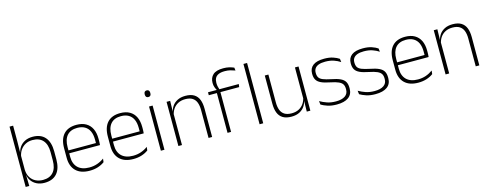

<svg xmlns="http://www.w3.org/2000/svg" viewBox="-26 -1354 5191 2042"><g transform="rotate(-15 2570.0 -333.0)"><path d="M282.5 10Q234 10 196.5 -8.8Q159 -27.5 136.5 -61.5Q114 -95.5 111 -141H98L114 -177.5Q116.5 -126.5 138.8 -92.2Q161 -58 196.5 -41Q232 -24 275 -24Q348.5 -24 388 -68.2Q427.5 -112.5 427.5 -197.5V-289.5Q427.5 -374 388.2 -418.5Q349 -463 273.5 -463Q230.5 -463 196.8 -445.2Q163 -427.5 141.2 -396Q119.5 -364.5 112 -322.5L99.5 -354H111Q117 -393.5 138.5 -425.8Q160 -458 196.8 -477.2Q233.5 -496.5 284.5 -496.5Q373.5 -496.5 420.2 -442.8Q467 -389 467 -287.5V-199Q467 -97 419.8 -43.5Q372.5 10 282.5 10ZM76 0V-664H115.5V-497.5L113.5 -358.5L114 -347V-140L112.5 -126.5L115.5 0Z M780 10Q682 10 629.5 -41.2Q577 -92.5 577 -187V-290.5Q577 -391.5 625.5 -445Q674 -498.5 767 -498.5Q829 -498.5 871.2 -474.2Q913.5 -450 935.2 -404.8Q957 -359.5 957 -295.5V-278Q957 -265.5 956.5 -252.8Q956 -240 954.5 -225.5H918Q918.5 -245.5 918.5 -263.2Q918.5 -281 918.5 -296Q918.5 -350.5 901.2 -388Q884 -425.5 850.2 -445.2Q816.5 -465 767 -465Q693 -465 654.5 -421Q616 -377 616 -293V-245V-239V-184.5Q616 -147 627 -117.5Q638 -88 659.2 -67.2Q680.5 -46.5 712 -35.5Q743.5 -24.5 785 -24.5Q832 -24.5 872.5 -38.5Q913 -52.5 948.5 -78.5L944 -40Q913.5 -17 871.8 -3.5Q830 10 780 10ZM597 -225.5V-257.5H944.5V-225.5Z M1261.5 10Q1163.5 10 1111 -41.2Q1058.5 -92.5 1058.5 -187V-290.5Q1058.5 -391.5 1107 -445Q1155.5 -498.5 1248.5 -498.5Q1310.5 -498.5 1352.8 -474.2Q1395 -450 1416.8 -404.8Q1438.5 -359.5 1438.5 -295.5V-278Q1438.5 -265.5 1438 -252.8Q1437.5 -240 1436 -225.5H1399.5Q1400 -245.5 1400 -263.2Q1400 -281 1400 -296Q1400 -350.5 1382.8 -388Q1365.5 -425.5 1331.8 -445.2Q1298 -465 1248.5 -465Q1174.5 -465 1136 -421Q1097.5 -377 1097.5 -293V-245V-239V-184.5Q1097.5 -147 1108.5 -117.5Q1119.5 -88 1140.8 -67.2Q1162 -46.5 1193.5 -35.5Q1225 -24.5 1266.5 -24.5Q1313.5 -24.5 1354 -38.5Q1394.5 -52.5 1430 -78.5L1425.5 -40Q1395 -17 1353.2 -3.5Q1311.5 10 1261.5 10ZM1078.5 -225.5V-257.5H1426V-225.5Z M1564.5 0V-486.5H1604V0ZM1584.5 -585.5Q1569 -585.5 1561.2 -594.5Q1553.5 -603.5 1553.5 -620.5V-624.5Q1553.5 -641 1561.2 -650Q1569 -659 1584.5 -659Q1599.5 -659 1607.2 -650Q1615 -641 1615 -624.5V-620.5Q1615 -603 1607.2 -594.2Q1599.5 -585.5 1584.5 -585.5Z M2089.5 0V-308Q2089.5 -356 2076.5 -390.5Q2063.5 -425 2034 -443.8Q2004.5 -462.5 1955 -462.5Q1909.5 -462.5 1875.5 -444.5Q1841.5 -426.5 1821 -395.2Q1800.5 -364 1793.5 -324L1782.5 -356H1792.5Q1798 -394 1819 -426Q1840 -458 1877 -477.2Q1914 -496.5 1966 -496.5Q2025.5 -496.5 2061.2 -474.2Q2097 -452 2113 -410.8Q2129 -369.5 2129 -311.5V0ZM1757.5 0V-486.5H1797L1794.5 -362.5L1797 -361V0Z M2430.5 -675.5Q2467 -675.5 2494.8 -668.8Q2522.5 -662 2547.5 -651.5L2552 -618.5Q2524.5 -628.5 2498.2 -635Q2472 -641.5 2439 -641.5Q2396.5 -641.5 2370.2 -629.8Q2344 -618 2332.5 -596.2Q2321 -574.5 2321 -544V-541.5Q2321 -519.5 2325.8 -500.2Q2330.5 -481 2336 -465.5L2307 -463.5V-469Q2298 -483 2290 -504.8Q2282 -526.5 2282 -552V-554.5Q2282 -610 2317.5 -642.8Q2353 -675.5 2430.5 -675.5ZM2298.5 0V-455H2337.5V0ZM2209.5 -438V-470.5H2313.5H2328.5H2548.5L2544 -438ZM2651.5 0V-664H2691.5V0Z M2878.5 -486.5V-178.5Q2878.5 -130.5 2891.5 -96Q2904.5 -61.5 2934 -42.8Q2963.5 -24 3013 -24Q3059 -24 3092.8 -42Q3126.5 -60 3147.2 -91.2Q3168 -122.5 3174.5 -162.5L3185.5 -130.5H3175.5Q3170 -93 3149 -60.8Q3128 -28.5 3091.2 -9.2Q3054.5 10 3002 10Q2943 10 2907 -12.2Q2871 -34.5 2855 -75.8Q2839 -117 2839 -175V-486.5ZM3210.5 -486.5V0H3171L3173.5 -123.5L3171 -125.5V-486.5Z M3501 10Q3442.5 10 3400 -4.2Q3357.5 -18.5 3330.5 -35L3325.5 -74.5Q3361.5 -53.5 3403.5 -39Q3445.5 -24.5 3500.5 -24.5Q3565 -24.5 3600.5 -48.5Q3636 -72.5 3636 -119V-127Q3636 -157 3624 -176.8Q3612 -196.5 3581 -210.5Q3550 -224.5 3492.5 -236Q3431 -248 3395.5 -264.5Q3360 -281 3345 -306.8Q3330 -332.5 3330 -371.5V-376Q3330 -434 3371 -465Q3412 -496 3494.5 -496Q3551 -496 3591.5 -482.2Q3632 -468.5 3657 -451L3661.5 -414Q3630 -435 3589.8 -448.8Q3549.5 -462.5 3496.5 -462.5Q3452.5 -462.5 3424.5 -452Q3396.5 -441.5 3383 -422.2Q3369.5 -403 3369.5 -376V-371.5Q3369.5 -340.5 3381.8 -321.2Q3394 -302 3424.8 -289.8Q3455.5 -277.5 3509 -266.5Q3572.5 -254.5 3608.8 -237.5Q3645 -220.5 3660 -194.2Q3675 -168 3675 -128.5V-118.5Q3675 -55.5 3629.8 -22.8Q3584.5 10 3501 10Z M3926.5 10Q3868 10 3825.5 -4.2Q3783 -18.5 3756 -35L3751 -74.5Q3787 -53.5 3829 -39Q3871 -24.5 3926 -24.5Q3990.5 -24.5 4026 -48.5Q4061.5 -72.5 4061.5 -119V-127Q4061.5 -157 4049.5 -176.8Q4037.5 -196.5 4006.5 -210.5Q3975.5 -224.5 3918 -236Q3856.5 -248 3821 -264.5Q3785.5 -281 3770.5 -306.8Q3755.5 -332.5 3755.5 -371.5V-376Q3755.5 -434 3796.5 -465Q3837.5 -496 3920 -496Q3976.5 -496 4017 -482.2Q4057.5 -468.5 4082.5 -451L4087 -414Q4055.5 -435 4015.2 -448.8Q3975 -462.5 3922 -462.5Q3878 -462.5 3850 -452Q3822 -441.5 3808.5 -422.2Q3795 -403 3795 -376V-371.5Q3795 -340.5 3807.2 -321.2Q3819.5 -302 3850.2 -289.8Q3881 -277.5 3934.5 -266.5Q3998 -254.5 4034.2 -237.5Q4070.5 -220.5 4085.5 -194.2Q4100.5 -168 4100.5 -128.5V-118.5Q4100.5 -55.5 4055.2 -22.8Q4010 10 3926.5 10Z M4398.5 10Q4300.5 10 4248 -41.2Q4195.5 -92.5 4195.5 -187V-290.5Q4195.5 -391.5 4244 -445Q4292.5 -498.5 4385.5 -498.5Q4447.5 -498.5 4489.8 -474.2Q4532 -450 4553.8 -404.8Q4575.5 -359.5 4575.5 -295.5V-278Q4575.5 -265.5 4575 -252.8Q4574.5 -240 4573 -225.5H4536.5Q4537 -245.5 4537 -263.2Q4537 -281 4537 -296Q4537 -350.5 4519.8 -388Q4502.5 -425.5 4468.8 -445.2Q4435 -465 4385.5 -465Q4311.5 -465 4273 -421Q4234.5 -377 4234.5 -293V-245V-239V-184.5Q4234.5 -147 4245.5 -117.5Q4256.5 -88 4277.8 -67.2Q4299 -46.5 4330.5 -35.5Q4362 -24.5 4403.5 -24.5Q4450.5 -24.5 4491 -38.5Q4531.5 -52.5 4567 -78.5L4562.5 -40Q4532 -17 4490.2 -3.5Q4448.5 10 4398.5 10ZM4215.5 -225.5V-257.5H4563V-225.5Z M5031.5 0V-308Q5031.5 -356 5018.5 -390.5Q5005.5 -425 4976 -443.8Q4946.5 -462.5 4897 -462.5Q4851.5 -462.5 4817.5 -444.5Q4783.5 -426.5 4763 -395.2Q4742.5 -364 4735.5 -324L4724.5 -356H4734.5Q4740 -394 4761 -426Q4782 -458 4819 -477.2Q4856 -496.5 4908 -496.5Q4967.5 -496.5 5003.2 -474.2Q5039 -452 5055 -410.8Q5071 -369.5 5071 -311.5V0ZM4699.5 0V-486.5H4739L4736.5 -362.5L4739 -361V0Z"/></g></svg>

Font: Anek Latin Medium ExtraLight
Style: Regular
Weight: 250
Version: Version 1.003